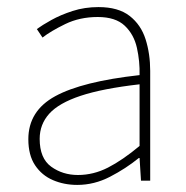

<svg xmlns="http://www.w3.org/2000/svg" viewBox="-20 -510 526 542"><path d="M198 12Q161 12 129.5 -1.5Q98 -15 79 -43.5Q60 -72 60 -117Q60 -197 136 -238.5Q212 -280 374 -298Q375 -337 366.5 -375Q358 -413 332 -437.5Q306 -462 256 -462Q205 -462 164 -442Q123 -422 100 -404L84 -428Q99 -439 125 -453.5Q151 -468 185 -479Q219 -490 258 -490Q314 -490 346 -465Q378 -440 391 -399Q404 -358 404 -310V0H378L374 -64H372Q335 -34 290.5 -11Q246 12 198 12ZM200 -16Q244 -16 285 -37Q326 -58 374 -98V-272Q269 -260 207.5 -239.5Q146 -219 119 -189Q92 -159 92 -118Q92 -63 124.5 -39.5Q157 -16 200 -16Z"/></svg>

Font: Assistant ExtraLight ExtraLight
Style: Regular
Weight: 250
Version: Version 3.000